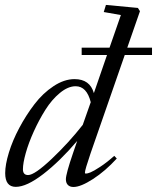

<svg xmlns="http://www.w3.org/2000/svg" viewBox="-20 -745 635 777"><path d="M43.9 11.2Q1 11.2 1 -44.4Q1 -78.6 15.9 -127.4Q30.8 -176.3 58.1 -227.5Q85.4 -278.8 119.4 -323.2Q153.3 -367.7 196.5 -396.2Q239.7 -424.8 281.7 -424.8Q343.8 -424.8 359.9 -368.2L413.1 -522.5H310.5V-552.2H423.3L469.2 -684.1L399.9 -696.3L408.7 -725.1L538.1 -712.9L546.4 -699.7L495.1 -552.2H595.2V-522.5H484.9L346.2 -123.5Q323.7 -57.6 323.7 -46.4Q323.7 -42.5 327.6 -42.5Q334 -42.5 346.2 -47.4Q358.4 -52.2 385 -69.6Q411.6 -86.9 442.4 -114.3L452.6 -103.5Q406.2 -52.7 356.4 -20.5Q306.6 11.7 277.3 11.7Q262.7 11.7 254.6 3.4Q246.6 -4.9 246.6 -19.5Q246.6 -41 275.9 -126.5L292.5 -174.8Q222.2 -92.3 155 -40.5Q87.9 11.2 43.9 11.2ZM72.8 -60.1Q72.8 -36.6 93.8 -36.6Q120.1 -36.6 189.5 -102.3Q258.8 -168 314.9 -239.7L347.2 -331.5Q331.1 -396 286.1 -396Q255.4 -396 222.4 -368.9Q189.5 -341.8 163.6 -300.5Q137.7 -259.3 116.7 -212.9Q95.7 -166.5 84.2 -125.5Q72.8 -84.5 72.8 -60.1Z"/></svg>

Font: Elstob 18pt
Style: Italic
Weight: 400
Italic angle: -20°
Designer: Peter S. Baker
Version: Version 1.015